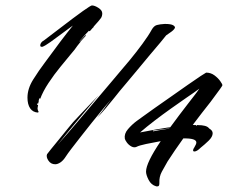

<svg xmlns="http://www.w3.org/2000/svg" viewBox="-20 -652 838 706"><path d="M183 -48Q167 -48 158 -61.5Q149 -75 153 -85Q154 -87 167.5 -103.5Q181 -120 199 -142Q217 -164 231.5 -182Q246 -200 249 -203Q261 -216 280.5 -236.5Q300 -257 318 -276Q336 -295 342 -301Q335 -292 314.5 -268Q294 -244 269.5 -214.5Q245 -185 223.5 -159Q202 -133 192 -120Q205 -134 230 -163Q255 -192 285 -227.5Q315 -263 344 -297Q373 -331 393.5 -355.5Q414 -380 420 -387Q435 -404 458 -432Q481 -460 503.5 -490.5Q526 -521 538 -543Q546 -557 557 -560Q568 -563 586 -564Q609 -564 617 -559Q625 -554 623 -549Q619 -541 606 -532.5Q593 -524 591 -522Q586 -515 569.5 -495.5Q553 -476 531 -450Q509 -424 487 -397Q465 -370 446.5 -348.5Q428 -327 420 -317Q415 -311 400 -292Q385 -273 367.5 -252.5Q350 -232 337 -219Q353 -239 360 -248.5Q367 -258 372.5 -265.5Q378 -273 388 -286Q377 -273 358.5 -251Q340 -229 318.5 -202Q297 -175 277 -149.5Q257 -124 242.5 -105Q228 -86 223 -78Q213 -62 202.5 -55Q192 -48 183 -48ZM120 -238Q101 -239 91 -253.5Q81 -268 81 -293Q81 -326 102 -359.5Q123 -393 145 -422Q177 -466 202 -499Q227 -532 248 -558Q241 -553 230 -545Q219 -537 207 -528Q186 -512 165.5 -497.5Q145 -483 136 -480H133Q128 -480 128 -485Q128 -492 135 -499Q143 -504 157.5 -515.5Q172 -527 191 -541Q256 -591 285 -611.5Q314 -632 318 -632Q328 -632 342 -623Q356 -614 356 -603Q356 -593 351.5 -586Q347 -579 326 -556Q325 -554 325 -554H323L324 -553Q324 -553 324 -553V-552Q321 -550 317 -545L315 -546L317 -545L310 -537L307 -539Q299 -531 289.5 -520.5Q280 -510 272 -500L274 -499L273 -500L294 -523L296 -521L275 -498H276Q270 -491 264.5 -483.5Q259 -476 254 -469Q251 -465 239 -451Q225 -434 202 -406Q179 -378 158.5 -347Q138 -316 128 -289L125 -291Q123 -286 122 -282L123 -281V-279H122Q121 -279 121 -278H122L120 -270V-271H116V-267H120V-265Q118 -257 118 -254Q118 -247 122 -241ZM554 33Q536 28 526.5 9.5Q517 -9 517 -21Q517 -53 571 -133Q543 -128 517 -122.5Q491 -117 482 -112Q473 -108 463 -113.5Q453 -119 446.5 -128Q440 -137 439 -142Q436 -160 450.5 -177Q465 -194 482.5 -207Q500 -220 506 -224Q522 -236 550 -255.5Q578 -275 610 -297.5Q642 -320 670.5 -340Q699 -360 718 -372.5Q737 -385 738 -385Q755 -385 768.5 -375Q782 -365 790 -353.5Q798 -342 798 -339Q798 -337 789 -324.5Q780 -312 754 -277Q740 -259 723 -237.5Q706 -216 689 -193Q692 -192 695 -192Q698 -192 701 -192V-189Q702 -189 703 -189V-192H707Q739 -192 748 -181L750 -179Q762 -172 762 -162Q762 -149 747 -134.5Q732 -120 718 -109Q704 -95 695 -95Q690 -95 690 -99Q690 -104 694 -109Q702 -122 702 -128Q702 -144 654 -143Q638 -121 623.5 -99.5Q609 -78 596 -58Q585 -39 575 -20.5Q565 -2 566 20V22Q566 32 561 33Q556 34 554 33ZM666 -293Q640 -275 609 -253Q578 -231 548 -208Q518 -185 495 -165L554 -176Q568 -178 581.5 -180.5Q595 -183 606 -184Q623 -207 639 -228.5Q655 -250 670 -269Q683 -286 694 -300Q705 -314 713 -326Q705 -320 693 -311.5Q681 -303 666 -293ZM543 -169Q551 -171 567 -173.5Q583 -176 602 -179L603 -180L542 -172Z"/></svg>

Font: Smooch
Style: Regular
Weight: 400
Designer: Robert E. Leuschke
Foundry: Robert E. Leuschke
Version: Version 1.010; ttfautohint (v1.8.3)